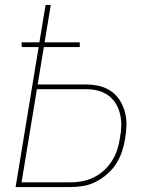

<svg xmlns="http://www.w3.org/2000/svg" viewBox="-20 -755 640 775"><path d="M43 0 136 -565H68L67 -584H139L164 -735H185L160 -584H302V-565H157L132 -414H326Q354 -414 380 -408Q406 -402 427.5 -387.5Q449 -373 463 -351Q477 -329 484 -303.5Q491 -278 490.5 -250.5Q490 -223 485 -195Q481 -169 472.5 -143.5Q464 -118 449.5 -95Q435 -72 413.5 -53Q392 -34 367.5 -21.5Q343 -9 317 -4.5Q291 0 265 0ZM67 -19H265Q288 -19 312 -23.5Q336 -28 358.5 -39Q381 -50 400 -67.5Q419 -85 432.5 -106.5Q446 -128 453.5 -151.5Q461 -175 464 -198Q469 -223 469.5 -247.5Q470 -272 464.5 -295Q459 -318 447 -337.5Q435 -357 416 -370.5Q397 -384 374 -389.5Q351 -395 326 -395H129Z"/></svg>

Font: Iosevka Aile Thin Oblique
Style: Regular
Weight: 100
Italic angle: -9°
Designer: Belleve Invis
Foundry: Belleve Invis
Version: Version 31.1.0; ttfautohint (v1.8.4)